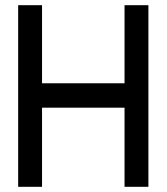

<svg xmlns="http://www.w3.org/2000/svg" viewBox="-20 -720 642 740"><path d="M460 0V-305H142V0H50V-700H142V-399H460V-700H552V0Z"/></svg>

Font: Turret Road
Style: Bold
Weight: 700
Designer: Noponies
Foundry: Noponies
Version: Version 1.001; ttfautohint (v1.8)